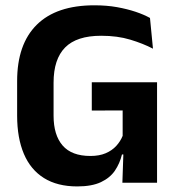

<svg xmlns="http://www.w3.org/2000/svg" viewBox="-20 -672 654 706"><path d="M264 13.5Q191 13.5 141.8 -17.2Q92.5 -48 67.8 -106.2Q43 -164.5 43 -247V-374Q43 -509.5 115.2 -581Q187.5 -652.5 327 -652.5Q372 -652.5 409.8 -645.8Q447.5 -639 478.2 -628.8Q509 -618.5 531.5 -606L542.5 -493Q506 -512 459 -526.2Q412 -540.5 352 -540.5Q262 -540.5 219.5 -497.5Q177 -454.5 177 -368V-246.5Q177 -175.5 210.2 -137Q243.5 -98.5 312.5 -98.5Q345 -98.5 368.5 -108.5Q392 -118.5 407.5 -135.5Q423 -152.5 431 -172.5V-306.5L449 -266L317.5 -265.5V-369.5H557.5V-103.5L428.5 -104Q420.5 -71 402.5 -44.5Q384.5 -18 351 -2.2Q317.5 13.5 264 13.5ZM434.5 -131.5H557.5V0H430Z"/></svg>

Font: Anek Gujarati Medium SemiBold
Style: Regular
Weight: 600
Version: Version 1.003